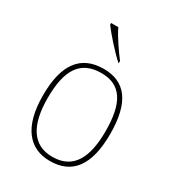

<svg xmlns="http://www.w3.org/2000/svg" viewBox="-186 -874 903 992"><g transform="rotate(30 265.5 -378.0)"><path d="M319 -606H321V-619C292 -657 247 -721 226 -766H183V-756C208 -721 278 -642 319 -606ZM265 10C397 10 466 -79 466 -267C466 -459 396 -542 270 -542C135 -542 65 -454 65 -267C65 -79 141 10 265 10ZM265 -15C146 -15 93 -108 93 -267C93 -433 144 -517 270 -517C386 -517 438 -438 438 -267C438 -115 393 -15 265 -15Z"/></g></svg>

Font: Noto Serif Gurmukhi Thin
Style: Regular
Weight: 100
Designer: Vaibhav Singh and the Monotype Design Team
Foundry: Monotype Imaging Inc.
Version: Version 2.004